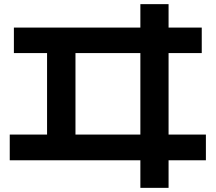

<svg xmlns="http://www.w3.org/2000/svg" viewBox="-20 -823 1040 926"><path d="M657 83V-50H27V-174H207V-567H47V-690H657V-803H793V-690H953V-567H793V-174H973V-50H793V83ZM344 -174H657V-567H344Z"/></svg>

Font: M PLUS 1 Code
Style: Bold
Weight: 700
Designer: Coji Morishita
Foundry: UNDERFOREST DESIGN
Version: Version 1.002